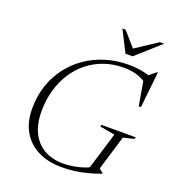

<svg xmlns="http://www.w3.org/2000/svg" viewBox="-157 -1004 1026 1135"><g transform="rotate(20 356.0 -437.0)"><path d="M360 -13.5Q389.5 -13.5 421.5 -18.5Q453.5 -23.5 484.8 -33.8Q516 -44 542 -60.5L510.5 -25L587.5 -278L492.5 -294.5L496.5 -306H712.5L708.5 -294.5L640.5 -278L574.5 -60L601 -39L600 -36.5Q562 -22 522 -11.5Q482 -1 441.8 4.5Q401.5 10 361.5 10Q273.5 10 210 -22Q146.5 -54 112.2 -114Q78 -174 78 -258Q78 -335 100.2 -401.8Q122.5 -468.5 163.2 -522.5Q204 -576.5 259.8 -615Q315.5 -653.5 382.8 -674.2Q450 -695 525 -695Q554.5 -695 580.2 -692.2Q606 -689.5 630.8 -683.5Q655.5 -677.5 680 -668L646.5 -668.5L698.5 -710.5H703.5L679.5 -484.5H665.5L637.5 -647L667.5 -614Q631.5 -644.5 592.5 -656.8Q553.5 -669 505.5 -669Q440 -669 383.5 -649.2Q327 -629.5 281.2 -593Q235.5 -556.5 203 -506Q170.5 -455.5 153 -393.8Q135.5 -332 135.5 -262Q135.5 -180.5 163.5 -125.2Q191.5 -70 242 -41.8Q292.5 -13.5 360 -13.5ZM680.5 -883.5 530.5 -749.5H486L417.5 -883.5H437.5L524 -785H504L654 -883.5Z"/></g></svg>

Font: Newsreader 36pt Light
Style: Italic
Weight: 300
Italic angle: -17°
Designer: Hugues Gentile
Foundry: Production Type
Version: Version 1.003